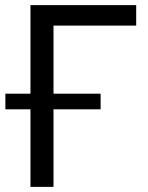

<svg xmlns="http://www.w3.org/2000/svg" viewBox="-20 -730 577 750"><path d="M189 -303V0H99V-303H1V-364H99V-710H512V-630H189V-364H373V-303Z"/></svg>

Font: Rising Sun
Style: Regular
Weight: 400
Designer: Matt McInerney, Pablo Impallari, Rodrigo Fuenzalida (Raleway font), Stephen Hutchings (Greek), Cristiano Sobral (main ch
Foundry: The Rising Sun Project Authors
Version: Version 4.327; ttfautohint (v1.8.4.7-5d5b-dirty)